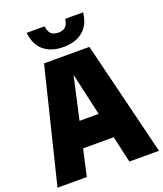

<svg xmlns="http://www.w3.org/2000/svg" viewBox="-172 -1060 995 1170"><g transform="rotate(-20 325.0 -475.5)"><path d="M462 0 423 -172H224.5L186 0H-4L178 -740H472L654 0ZM261.5 -337H385.5L323 -613ZM142 -951H258Q262.5 -916.5 278.8 -901.2Q295 -886 325 -886Q355 -886 371.2 -901.2Q387.5 -916.5 392 -951H508Q500.5 -874.5 453 -833.8Q405.5 -793 325 -793Q244.5 -793 197 -833.8Q149.5 -874.5 142 -951Z"/></g></svg>

Font: Encode Sans Condensed Black
Style: Regular
Weight: 900
Width: 3
Designer: Multiple Designers
Foundry: Impallari Type
Version: Version 2.000